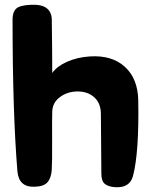

<svg xmlns="http://www.w3.org/2000/svg" viewBox="-20 -735 634 813"><path d="M201.2 -425.8Q219.7 -453.1 262.2 -472.7Q304.7 -492.2 360.4 -496.1Q454.1 -502 508.8 -452.1Q563.5 -402.3 565.4 -310.5Q569.3 -87.9 543 10.7Q529.3 61.5 467.8 57.6Q438.5 55.7 423.8 43.5Q409.2 31.2 409.2 1Q407.2 -172.9 407.2 -252Q407.2 -297.9 378.9 -323.2Q350.6 -348.6 305.7 -347.7Q263.7 -346.7 232.9 -323.2Q202.1 -299.8 201.2 -261.7Q200.2 -229.5 200.7 -137.2Q201.2 -44.9 199.2 -17.6Q197.3 17.6 181.6 36.1Q166 54.7 127 55.7Q59.6 58.6 53.7 -9.8Q33.2 -259.8 33.2 -654.3Q33.2 -683.6 48.3 -698.2Q63.5 -712.9 112.3 -714.8Q194.3 -718.8 199.2 -656.2Q200.2 -613.3 200.7 -532.7Q201.2 -452.1 201.2 -425.8Z"/></svg>

Font: Gen Jyuu GothicX Heavy
Style: Bold
Weight: 900
Designer: [Source Han Sans]
Ryoko NISHIZUKA  (kana & ideographs); Paul D. Hunt (Latin, Greek & Cyrillic); Wenlong ZHANG  (bopomofo
Version: Version 1.002.20150607